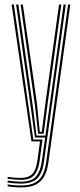

<svg xmlns="http://www.w3.org/2000/svg" viewBox="-20 -620 350 842"><path d="M72 201.8Q56.2 201.8 40.8 200.5Q25.2 199.2 13.5 196.8V188.5Q26.8 191 42.1 192.2Q57.5 193.5 72 193.5Q109.2 193.5 131.8 181.9Q154.2 170.2 166 147.5Q177.8 124.8 182.5 91.5L278.5 -600H288.2L192.2 92.8Q187.5 127.2 175 151.6Q162.5 176 138.1 188.9Q113.8 201.8 72 201.8ZM72 168.8Q60.5 168.8 45.5 167.5Q30.5 166.2 13.5 163.8V155.5Q31.8 158.5 47 159.4Q62.2 160.2 72 160.2Q105.2 160.2 121.8 142.9Q138.2 125.5 143.8 85.5L155.5 0H118L31 -600H40.8L126.2 -8.2H166.5L153.5 87.2Q147.8 127.2 130.1 148Q112.5 168.8 72 168.8ZM72 185.2Q58.8 185.2 43.5 184Q28.2 182.8 13.5 180.2V171.8Q29.2 174.2 44.4 175.5Q59.5 176.8 72 176.8Q118.2 176.8 137.8 154Q157.2 131.2 163.2 88.5L178 -16.8H133.2L115.2 -146.8L50.5 -600H60.5L124 -153.8L140.2 -25.2H179.2L258.8 -600H268.5L172.8 89.8Q166 139.8 143 162.5Q120 185.2 72 185.2ZM147.2 -33.5 132.8 -161 70.5 -600H80.2L141.8 -168.2L154.5 -41.8H163.2L179.2 -167L238.8 -600H248.8L187.5 -155L171.5 -33.5Z"/></svg>

Font: Big Shoulders Inline Text ExtraLight
Style: Regular
Weight: 250
Version: Version 2.002